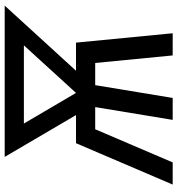

<svg xmlns="http://www.w3.org/2000/svg" viewBox="12 -788 775 840"><g transform="rotate(-90 400.0 -367.5)"><path d="M13 0 194 -423H317L134 -735H796L511 -423H634L675 0H578L545 -339H448L392 0H296L352 -339H255L110 0ZM414 -423 622 -651H280Z"/></g></svg>

Font: Iosevka Aile Medium
Style: Italic
Weight: 500
Italic angle: -9°
Designer: Belleve Invis
Foundry: Belleve Invis
Version: Version 31.1.0; ttfautohint (v1.8.4)